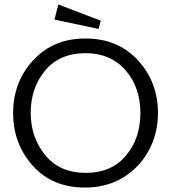

<svg xmlns="http://www.w3.org/2000/svg" viewBox="-20 -833 768 863"><path d="M433 -740 423 -703 225 -745 242 -813ZM690 -325Q690 -233 649 -157Q608 -81 534 -35.5Q460 10 362 10Q215 10 127 -88.5Q39 -187 39 -325Q39 -465 129.5 -562.5Q220 -660 364 -660Q510 -660 600 -562Q690 -464 690 -325ZM611 -324Q611 -441 544 -517.5Q477 -594 364 -594Q248 -594 183 -516Q118 -438 118 -326Q118 -216 183 -136Q248 -56 366 -56Q481 -56 546 -133.5Q611 -211 611 -324Z"/></svg>

Font: Zilla Slab
Style: Regular
Weight: 400
Designer: Typotheque.com
Foundry: Typotheque type foundry
Version: Version 1.1; 2017; ttfautohint (v1.6)